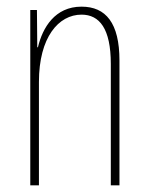

<svg xmlns="http://www.w3.org/2000/svg" viewBox="-20 -557 448 577"><path d="M225 -537C145 -537 108 -474 94 -415H92L91 -527H71V0H97V-311C97 -445 156 -513 225 -513C279 -513 313 -471 313 -365V0H339V-375C339 -488 298 -537 225 -537Z"/></svg>

Font: Noto Sans Devanagari ExtraCondensed Thin
Style: Regular
Weight: 100
Width: 2
Designer: Jelle Bosma - Monotype Design Team
Foundry: Monotype Imaging Inc.
Version: Version 2.004